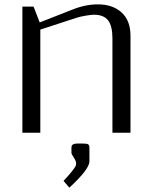

<svg xmlns="http://www.w3.org/2000/svg" viewBox="-20 -614 707 888"><path d="M393.6 70.8V133.3Q391.6 170.4 300.8 253.9L273.9 222.7Q301.3 193.4 314.7 175.8Q328.1 158.2 330.1 153.1Q332 147.9 332 141.6Q332 130.4 321.3 114.7Q310.5 99.1 310.5 92.8V70.8Q310.5 65.4 311 63Q311.5 60.5 314.2 56.9Q316.9 53.2 323.7 51.5Q330.6 49.8 341.8 49.8H362.3Q383.8 49.8 388.7 54.2Q393.6 58.6 393.6 70.8ZM500 -436.5Q500 -494.1 479.7 -520Q459.5 -545.9 414.6 -545.9Q400.9 -545.9 376 -541.5Q351.1 -537.1 335.4 -532.2L166.5 -477.1V0H83.5V-583.5H135.3L163.6 -510.3L315.4 -569.8Q375 -593.8 433.1 -593.8Q501 -593.8 542.2 -556.4Q583.5 -519 583.5 -448.7V0H500Z"/></svg>

Font: Resagnicto
Style: Regular
Weight: 500
Version: Version 0.9991